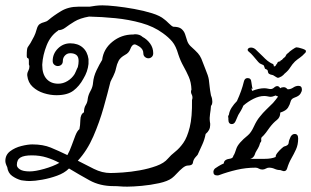

<svg xmlns="http://www.w3.org/2000/svg" viewBox="-75 -641 1164 718"><path d="M1034 -464Q1040 -464 1055.5 -459Q1071 -454 1069 -449Q1069 -446 1067 -444Q1055 -431 1046 -425Q1037 -419 1028 -411Q1018 -401 1010.5 -389Q1003 -377 992 -368Q990 -367 988.5 -365Q987 -363 985 -361Q979 -355 971 -352Q967 -350 964 -350Q962 -350 955 -354.5Q948 -359 946 -360Q935 -362 931 -365Q927 -368 926 -377Q926 -379 922.5 -381Q919 -383 916 -384L912 -395Q911 -398 903.5 -400.5Q896 -403 891 -409Q878 -424 871.5 -432Q865 -440 854 -449Q849 -454 852.5 -458.5Q856 -463 863 -463H866Q874 -462 880.5 -456.5Q887 -451 908 -430Q911 -427 916.5 -421.5Q922 -416 925 -414L932 -409Q939 -404 944 -402.5Q949 -401 949 -393Q954 -392 956 -396Q958 -400 961 -403Q963 -409 966 -410Q969 -411 973 -412Q973 -412 973.5 -412.5Q974 -413 974 -414Q975 -416 977 -416Q979 -416 981 -419Q985 -424 988.5 -426Q992 -428 995 -435Q997 -439 999 -440Q1001 -441 1004 -444Q1006 -447 1018 -455.5Q1030 -464 1034 -464ZM401 57Q384 57 374 56Q364 55 350 55Q299 55 260 33.5Q221 12 183 -11L182 -10Q166 6 138.5 16Q111 26 82.5 31Q54 36 36 36Q31 36 24.5 35.5Q18 35 11 34L4 33Q-14 28 -29.5 17Q-45 6 -48 -16Q-55 -30 -55 -39Q-55 -62 -37 -75.5Q-19 -89 5 -95Q29 -101 46 -101Q86 -101 115 -89Q144 -77 177 -61Q186 -77 193 -97Q200 -117 207 -134.5Q214 -152 222 -158Q225 -171 225.5 -192.5Q226 -214 239 -221Q239 -238 245.5 -248Q252 -258 253 -271Q255 -286 263.5 -301Q272 -316 273 -332Q275 -355 286 -378Q297 -401 307 -417Q312 -458 345.5 -485Q379 -512 422 -512H425L429 -513Q448 -513 458 -503Q475 -494 486.5 -478Q498 -462 498 -442Q498 -433 492.5 -428Q487 -423 480 -423Q473 -423 467 -428Q461 -433 461 -442Q461 -457 446 -467L439 -471L437 -472Q433 -475 427 -475Q418 -473 412.5 -458Q407 -443 393 -436Q375 -426 368.5 -413.5Q362 -401 359 -386Q356 -371 348 -355Q346 -351 343 -345.5Q340 -340 338 -335Q328 -294 312.5 -239Q297 -184 274 -131Q251 -78 216 -40Q245 -25 276 -9.5Q307 6 338 6Q354 6 384 4Q414 2 447.5 -4Q481 -10 510 -20.5Q539 -31 553 -48Q564 -61 580 -73.5Q596 -86 610.5 -106.5Q625 -127 634.5 -165Q644 -203 643 -267Q647 -278 642 -287.5Q637 -297 641 -306Q640 -333 631 -353.5Q622 -374 611 -393.5Q600 -413 592 -437Q583 -469 569 -485.5Q555 -502 534 -517Q500 -542 453.5 -555Q407 -568 356.5 -573Q306 -578 258 -579Q224 -573 203.5 -560.5Q183 -548 170 -538Q157 -528 142 -528L143 -527Q114 -508 99.5 -471.5Q85 -435 83 -400V-397Q83 -364 99 -346Q115 -328 143 -328Q161 -328 177.5 -338Q194 -348 204 -364Q206 -369 208.5 -373.5Q211 -378 213 -384L216 -390Q219 -402 219 -413Q219 -429 210.5 -435.5Q202 -442 188 -442Q176 -442 168 -433.5Q160 -425 160 -413Q160 -404 154.5 -399Q149 -394 141 -394Q134 -394 128 -399Q122 -404 122 -413Q122 -440 141.5 -459.5Q161 -479 188 -479Q216 -479 234 -463.5Q252 -448 256 -420V-402Q253 -373 237 -347Q222 -319 199.5 -302Q177 -285 136 -285Q113 -285 89 -292.5Q65 -300 47.5 -316Q30 -332 27 -358Q26 -367 30.5 -375.5Q35 -384 35 -392Q35 -394 34.5 -396Q34 -398 33 -400V-414Q33 -423 29 -423.5Q25 -424 25 -433Q25 -460 29 -465Q33 -470 39 -480Q47 -494 52.5 -505Q58 -516 62 -531Q66 -546 73.5 -551Q81 -556 90 -558Q99 -560 106 -566Q126 -583 153.5 -599.5Q181 -616 218 -616H260Q271 -618 283 -619.5Q295 -621 308 -621Q327 -621 359 -617.5Q391 -614 427 -607.5Q463 -601 493.5 -591.5Q524 -582 539 -569Q545 -565 556 -554Q567 -543 573 -541Q594 -541 603.5 -533Q613 -525 617 -513.5Q621 -502 624.5 -490Q628 -478 637 -469Q657 -451 665 -442Q673 -433 678 -421.5Q683 -410 693 -383Q704 -357 706 -343Q708 -329 709 -317Q710 -305 714 -284Q717 -277 718 -271.5Q719 -266 719 -261Q719 -250 714 -245Q713 -230 710.5 -215Q708 -200 710 -185Q711 -182 711 -179Q711 -176 711 -173Q711 -154 694 -140Q690 -119 681.5 -100.5Q673 -82 664 -62L656 -53Q648 -44 646.5 -33Q645 -22 628 -22Q619 -22 608 -13Q597 -4 586.5 7.5Q576 19 568 25Q552 37 520 44Q488 51 455 54Q422 57 401 57ZM36 0Q57 0 90.5 -9.5Q124 -19 147 -32Q125 -44 99.5 -52Q74 -60 44 -60Q15 -60 1.5 -52Q-12 -44 -12 -24Q-12 -15 -0.5 -7.5Q11 0 36 0ZM744 14Q742 15 737 15Q723 15 723 2Q723 -5 729 -11Q733 -14 742 -19.5Q751 -25 762 -30Q762 -45 787 -48Q795 -50 796.5 -55Q798 -60 801 -64Q802 -65 809 -85.5Q816 -106 852 -135Q864 -145 874.5 -168Q885 -191 897 -205Q908 -219 920.5 -231Q933 -243 946 -256Q951 -262 956 -268Q961 -274 965 -280Q959 -282 956 -284Q952 -283 947.5 -281Q943 -279 937 -279Q933 -279 926.5 -280.5Q920 -282 913 -282Q894 -282 873 -271.5Q852 -261 835 -246Q831 -236 826 -227.5Q821 -219 816 -211L806 -188Q801 -177 792 -177Q779 -177 779 -194V-200Q779 -201 778.5 -202Q778 -203 778 -204Q778 -208 781 -212Q783 -226 791.5 -239Q800 -252 811 -263Q829 -302 837 -336Q840 -349 851 -349Q864 -349 865 -334Q866 -329 867 -321Q868 -313 870 -309Q868 -309 867 -310H865L868 -301Q893 -311 913 -311Q920 -311 926.5 -309.5Q933 -308 937 -308Q944 -308 950 -313.5Q956 -319 962 -319Q968 -319 973 -311Q978 -315 986 -315Q991 -315 994.5 -312.5Q998 -310 1001 -307Q1012 -307 1021.5 -313.5Q1031 -320 1041 -320Q1054 -320 1054 -306Q1054 -299 1048.5 -290.5Q1043 -282 1029 -277L1024 -275Q1014 -271 1011.5 -260.5Q1009 -250 1002 -238.5Q995 -227 973 -220V-219Q973 -202 960 -192Q947 -182 934 -165Q927 -155 919.5 -145Q912 -135 903 -127Q901 -122 902 -117Q903 -112 898 -107Q897 -104 896 -101Q895 -98 894 -95Q890 -86 885 -78.5Q880 -71 877 -61Q872 -50 861 -47H872Q890 -47 915 -47Q940 -47 956 -54Q955 -60 962 -69Q969 -78 977.5 -85.5Q986 -93 987 -93Q1004 -97 1004.5 -106.5Q1005 -116 1012 -130Q1018 -140 1027 -140Q1040 -140 1040 -123Q1040 -100 1032 -82.5Q1024 -65 1014.5 -48.5Q1005 -32 999 -12Q996 -1 987 -1Q984 -1 980.5 -2.5Q977 -4 973 -5Q962 -5 952 -9.5Q942 -14 931 -14Q925 -14 919 -10.5Q913 -7 906 -7Q899 -7 893 -10.5Q887 -14 881 -14Q845 -14 810.5 -6Q776 2 744 14Z"/></svg>

Font: Are You Serious
Style: Regular
Weight: 400
Designer: Robert E. Leuschke
Foundry: Robert E. Leuschke
Version: Version 1.100